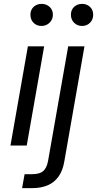

<svg xmlns="http://www.w3.org/2000/svg" viewBox="-20 -751 501 991"><path d="M34 0 124 -512H208L118 0ZM195 -617Q169 -617 153 -633.5Q137 -650 137 -675Q137 -700 153.5 -715.5Q170 -731 195 -731Q219 -731 236 -715.5Q253 -700 253 -675Q253 -650 235.5 -633.5Q218 -617 195 -617ZM94 220 107 148H146Q184 148 202.5 132.5Q221 117 228 80L332 -512H416L312 82Q304 130 282 160.5Q260 191 226 205.5Q192 220 146 220ZM404 -617Q379 -617 362.5 -633.5Q346 -650 346 -675Q346 -700 362.5 -715.5Q379 -731 404 -731Q428 -731 444.5 -715.5Q461 -700 461 -675Q461 -650 444.5 -633.5Q428 -617 404 -617Z"/></svg>

Font: DM Sans 12pt
Style: Italic
Weight: 400
Italic angle: -10°
Version: Version 4.004;gftools[0.9.30]